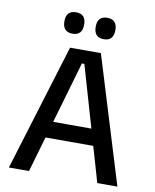

<svg xmlns="http://www.w3.org/2000/svg" viewBox="-90 -886 769 954"><g transform="rotate(10 295.0 -409.0)"><path d="M21 0 217 -639H372.5L568.5 0H467L301 -572H288.5L122.5 0ZM149 -178.5V-261.5H439.5V-178.5ZM216 -709.5Q191.5 -709.5 179 -723.2Q166.5 -737 166.5 -762V-765.5Q166.5 -790.5 179 -804Q191.5 -817.5 216 -817.5Q241.5 -817.5 253.8 -804Q266 -790.5 266 -765.5V-762Q266 -737 253.8 -723.2Q241.5 -709.5 216 -709.5ZM374 -709.5Q349 -709.5 336.8 -723.2Q324.5 -737 324.5 -762V-765.5Q324.5 -790.5 336.8 -804Q349 -817.5 374 -817.5Q399 -817.5 411.2 -804Q423.5 -790.5 423.5 -765.5V-762Q423.5 -737 411.2 -723.2Q399 -709.5 374 -709.5Z"/></g></svg>

Font: Anek Gurmukhi Medium Medium
Style: Regular
Weight: 500
Version: Version 1.003